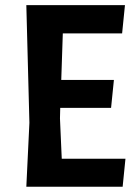

<svg xmlns="http://www.w3.org/2000/svg" viewBox="-20 -710 532 730"><path d="M80.1 0Q83 -60.5 91.8 -243.2Q88.9 -354.5 80.1 -690.4Q173.8 -690.4 455.1 -690.4Q452.1 -663.1 444.3 -583Q387.7 -583 218.8 -583Q217.8 -539.1 212.9 -406.2Q262.7 -406.2 413.1 -406.2Q410.2 -379.9 402.3 -299.8Q353.5 -299.8 209 -299.8Q209 -290 208 -259.8Q210 -221.7 214.8 -106.4Q275.4 -106.4 457 -106.4Q454.1 -79.1 446.3 0Q354.5 0 80.1 0Z"/></svg>

Font: Acme Polish
Style: Regular
Weight: 400
Designer: Juan Pablo del Peral
Version: Version 1.002